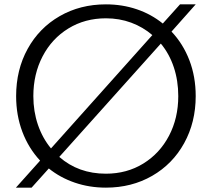

<svg xmlns="http://www.w3.org/2000/svg" viewBox="-20 -809 972 881"><path d="M54 -368Q54 -489 107 -585Q160 -681 254 -735Q348 -789 466 -789Q541 -789 607.5 -766.5Q674 -744 727 -701L806 -789H878L767 -664Q820 -608 849 -532.5Q878 -457 878 -368Q878 -248 825 -152Q772 -56 678 -2Q584 52 466 52Q390 52 323 29Q256 6 204 -36L125 52H53L164 -72Q111 -129 82.5 -204.5Q54 -280 54 -368ZM466 -725Q370 -725 294 -678.5Q218 -632 175.5 -550.5Q133 -469 133 -368Q133 -298 154 -236.5Q175 -175 214 -128L679 -648Q636 -685 582 -705Q528 -725 466 -725ZM466 -12Q562 -12 637.5 -58.5Q713 -105 755.5 -186Q798 -267 798 -368Q798 -439 777.5 -500.5Q757 -562 718 -609L252 -89Q340 -12 466 -12Z"/></svg>

Font: LINE Seed JP_TTF Regular
Style: Regular
Weight: 400
Designer: LINE & Fontrix & Fontworks
Version: Version 1.002